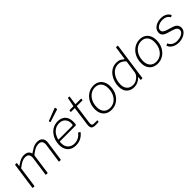

<svg xmlns="http://www.w3.org/2000/svg" viewBox="305 -2123 3504 3504"><g transform="rotate(-45 2057.5 -370.5)"><path d="M62 0Q58 0 54.5 -3.5Q51 -7 52 -11L124 -521Q125 -527 126.5 -528.5Q128 -530 132 -530H163Q168 -530 170 -528Q172 -526 171 -520L163 -465Q162 -455 168 -460Q208 -486 239 -504Q270 -522 299.5 -531Q329 -540 362 -540Q425 -540 456.5 -512.5Q488 -485 492 -452Q493 -448 497.5 -451Q502 -454 508 -459Q548 -486 579 -504Q610 -522 639.5 -531Q669 -540 702 -540Q770 -540 804 -506.5Q838 -473 838 -418Q838 -411 837.5 -404.5Q837 -398 836 -390L782 -10Q781 -4 779 -2Q777 0 772 0H742Q730 0 732 -11L784 -376Q786 -384 786 -392.5Q786 -401 786 -407Q786 -450 764 -473Q742 -496 693 -496Q658 -496 625.5 -483Q593 -470 566 -452Q539 -434 518 -418Q508 -411 502.5 -405Q497 -399 495 -388L442 -10Q441 -4 439 -2Q437 0 432 0H402Q398 0 394.5 -3.5Q391 -7 392 -11L444 -377Q451 -433 430.5 -464.5Q410 -496 353 -496Q320 -496 291 -485.5Q262 -475 230.5 -455Q199 -435 158 -405L102 -9Q101 -4 99 -2Q97 0 92 0H62Z M1162 10Q1097 10 1049 -17.5Q1001 -45 975 -95Q949 -145 949 -212Q949 -274 968 -332.5Q987 -391 1023.5 -437.5Q1060 -484 1113.5 -512Q1167 -540 1235 -540Q1297 -540 1342 -515Q1387 -490 1410.5 -443.5Q1434 -397 1434 -329Q1434 -315 1433 -300.5Q1432 -286 1430 -270Q1429 -263 1424 -257.5Q1419 -252 1411 -252H1011Q1005 -252 1002 -244.5Q999 -237 999 -207Q999 -128 1045.5 -81Q1092 -34 1165 -34Q1224 -34 1270 -57.5Q1316 -81 1350 -126Q1354 -130 1356.5 -129.5Q1359 -129 1362 -127L1387 -111Q1393 -107 1389 -99Q1360 -62 1325 -38Q1290 -14 1249.5 -2Q1209 10 1162 10ZM1364 -292Q1375 -292 1381 -300Q1387 -308 1387 -340Q1387 -411 1344.5 -454Q1302 -497 1232 -497Q1169 -497 1121.5 -466.5Q1074 -436 1045 -388.5Q1016 -341 1010 -292ZM1379 -746 1385 -711Q1386 -707 1385 -704Q1384 -701 1378 -699L1140 -623Q1135 -622 1131.5 -624Q1128 -626 1128 -630L1124 -647Q1123 -656 1127 -657L1370 -751Q1372 -752 1375 -750.5Q1378 -749 1379 -746Z M1672 0Q1620 0 1597.5 -20Q1575 -40 1575 -83Q1575 -92 1575.5 -102Q1576 -112 1577 -121L1627 -482Q1628 -487 1627 -488Q1626 -489 1622 -489H1531Q1525 -489 1525 -497L1529 -525Q1530 -528 1531 -529Q1532 -530 1535 -530H1627Q1630 -530 1633 -532.5Q1636 -535 1636 -539L1668 -701Q1669 -710 1679 -710H1701Q1706 -710 1708 -707Q1710 -704 1709 -697L1686 -537Q1685 -532 1686 -531Q1687 -530 1691 -530H1827Q1830 -530 1832.5 -528Q1835 -526 1834 -522L1830 -494Q1829 -491 1828.5 -490Q1828 -489 1823 -489H1687Q1679 -489 1677 -480L1628 -127Q1627 -117 1626 -109.5Q1625 -102 1625 -94Q1625 -61 1638.5 -51Q1652 -41 1678 -41H1754Q1759 -41 1761 -39Q1763 -37 1763 -32L1759 -11Q1758 -6 1753 -3Q1745 -2 1728.5 -1.5Q1712 -1 1695.5 -0.5Q1679 0 1672 0Z M2083 10Q2018 10 1970 -17.5Q1922 -45 1896.5 -95.5Q1871 -146 1871 -212Q1871 -283 1893 -343Q1915 -403 1954.5 -447Q1994 -491 2046 -515.5Q2098 -540 2158 -540Q2223 -540 2270.5 -511.5Q2318 -483 2343 -431.5Q2368 -380 2368 -312Q2368 -218 2330 -145.5Q2292 -73 2227.5 -31.5Q2163 10 2083 10ZM2087 -34Q2153 -34 2205 -69.5Q2257 -105 2287 -168.5Q2317 -232 2317 -317Q2317 -400 2274.5 -448.5Q2232 -497 2156 -497Q2091 -497 2038 -460.5Q1985 -424 1954 -360Q1923 -296 1923 -213Q1923 -131 1966.5 -82.5Q2010 -34 2087 -34Z M2852 0Q2847 0 2843.5 -3.5Q2840 -7 2841 -13L2849 -62Q2851 -70 2847.5 -70Q2844 -70 2837 -63Q2828 -54 2805.5 -36.5Q2783 -19 2748 -4.5Q2713 10 2666 10Q2581 10 2525 -43Q2469 -96 2469 -201Q2469 -260 2487 -319.5Q2505 -379 2540.5 -429Q2576 -479 2629 -509.5Q2682 -540 2752 -540Q2806 -540 2837.5 -522Q2869 -504 2889 -485Q2898 -478 2902 -480.5Q2906 -483 2907 -495L2941 -732Q2942 -738 2943.5 -740Q2945 -742 2951 -742H2982Q2991 -742 2990 -731L2889 -12Q2888 -4 2885.5 -2Q2883 0 2876 0ZM2898 -424Q2868 -459 2833 -478Q2798 -497 2755 -497Q2698 -497 2654.5 -471.5Q2611 -446 2581 -403.5Q2551 -361 2536 -309.5Q2521 -258 2521 -206Q2521 -147 2542.5 -108.5Q2564 -70 2599.5 -51.5Q2635 -33 2678 -33Q2725 -33 2765.5 -55.5Q2806 -78 2832 -110Q2858 -142 2862 -172Z M3275 10Q3210 10 3162 -17.5Q3114 -45 3088.5 -95.5Q3063 -146 3063 -212Q3063 -283 3085 -343Q3107 -403 3146.5 -447Q3186 -491 3238 -515.5Q3290 -540 3350 -540Q3415 -540 3462.5 -511.5Q3510 -483 3535 -431.5Q3560 -380 3560 -312Q3560 -218 3522 -145.5Q3484 -73 3419.5 -31.5Q3355 10 3275 10ZM3279 -34Q3345 -34 3397 -69.5Q3449 -105 3479 -168.5Q3509 -232 3509 -317Q3509 -400 3466.5 -448.5Q3424 -497 3348 -497Q3283 -497 3230 -460.5Q3177 -424 3146 -360Q3115 -296 3115 -213Q3115 -131 3158.5 -82.5Q3202 -34 3279 -34Z M3820 10Q3745 10 3690.5 -22Q3636 -54 3619 -103Q3615 -111 3621 -114L3648 -129Q3651 -131 3654 -129.5Q3657 -128 3659 -125Q3678 -82 3719 -57.5Q3760 -33 3821 -33Q3844 -33 3873.5 -39Q3903 -45 3930.5 -57.5Q3958 -70 3976 -91.5Q3994 -113 3994 -145Q3994 -172 3970.5 -194.5Q3947 -217 3893 -233L3794 -262Q3730 -282 3705.5 -310.5Q3681 -339 3681 -374Q3681 -427 3712 -464Q3743 -501 3792 -520.5Q3841 -540 3895 -540Q3959 -540 4006 -515.5Q4053 -491 4076 -445Q4078 -442 4077 -439.5Q4076 -437 4072 -435L4048 -421Q4045 -420 4042.5 -421Q4040 -422 4037 -425Q4018 -459 3981.5 -478Q3945 -497 3892 -497Q3859 -497 3821.5 -485.5Q3784 -474 3758 -449.5Q3732 -425 3732 -387Q3732 -366 3749 -347Q3766 -328 3814 -311L3941 -271Q3993 -255 4018.5 -223.5Q4044 -192 4044 -153Q4044 -113 4024 -82.5Q4004 -52 3970.5 -31Q3937 -10 3897.5 0Q3858 10 3820 10Z"/></g></svg>

Font: Libre Franklin ExtraLight
Style: Italic
Weight: 250
Italic angle: -8°
Designer: Pablo Impallari, Rodrigo Fuenzalida, Nhung Nguyen
Foundry: Impallari Type
Version: Version 3.000